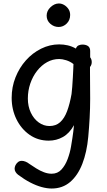

<svg xmlns="http://www.w3.org/2000/svg" viewBox="-20 -804 616 1103"><path d="M47 -242Q47 -304 69 -359.5Q91 -415 129 -457.5Q167 -500 216.5 -524.5Q266 -549 320 -549Q345 -549 369 -543.5Q393 -538 416 -525Q421 -539 432 -543.5Q443 -548 453 -548Q473 -548 485.5 -539.5Q498 -531 498 -511V-475Q503 -468 505 -461.5Q507 -455 507 -447Q507 -431 497 -419V-392Q497 -354 497.5 -315.5Q498 -277 498 -236Q498 -182 495 -127Q492 -72 487 -18Q479 70 453 137Q427 204 383 241.5Q339 279 277 279Q250 279 219 270.5Q188 262 154 244.5Q120 227 84 200Q75 193 69.5 184Q64 175 64 165Q64 155 69 145Q74 135 83 127.5Q92 120 105 120Q115 120 126.5 124.5Q138 129 148 137Q167 150 188.5 163.5Q210 177 232.5 185.5Q255 194 277 194Q311 194 333 170Q355 146 368.5 110Q382 74 388 38Q393 8 396 -11.5Q399 -31 401 -47.5Q403 -64 405 -85Q379 -38 341.5 -17Q304 4 260 4Q198 4 150 -29.5Q102 -63 74.5 -119Q47 -175 47 -242ZM264 -80Q301 -80 325.5 -102Q350 -124 365.5 -165.5Q381 -207 391 -264Q393 -279 395 -305Q397 -331 398.5 -359Q400 -387 401 -408.5Q402 -430 402 -436Q383 -451 360 -458Q337 -465 320 -465Q283 -465 250.5 -447Q218 -429 193 -397Q168 -365 154 -324Q140 -283 140 -238Q140 -193 157 -157Q174 -121 202.5 -100.5Q231 -80 264 -80ZM317 -649Q290 -649 269 -667.5Q248 -686 248 -714Q248 -742 270.5 -763Q293 -784 318 -784Q334 -784 348.5 -775.5Q363 -767 373 -752.5Q383 -738 383 -718Q383 -688 363 -668.5Q343 -649 317 -649Z"/></svg>

Font: Playpen Sans Deva
Style: Regular
Weight: 400
Designer: Pooja Saxena, Gunjan Panchal, Laura Meseguer, Veronika Burian, José Scaglione
Foundry: TypeTogether
Version: Version 2.000